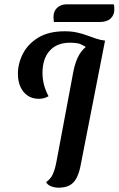

<svg xmlns="http://www.w3.org/2000/svg" viewBox="-20 -848 550 890"><path d="M251 22Q232 22 215.5 15Q199 8 194 -4Q206 -12 215 -24Q224 -36 230.5 -54.5Q237 -73 242 -100L320 -516Q329 -563 347 -594Q365 -625 394.5 -641.5Q424 -658 467 -660L353 -78Q346 -43 333.5 -20.5Q321 2 301 12Q281 22 251 22ZM160 -390Q130 -390 108.5 -404.5Q87 -419 75 -445Q63 -471 63 -506Q63 -554 86.5 -599.5Q110 -645 158 -674Q206 -703 280 -703Q311 -703 336.5 -697.5Q362 -692 384.5 -683.5Q407 -675 427 -668.5Q447 -662 466 -660L377 -629L375 -632Q369 -636 354 -643Q339 -650 304 -650Q244 -650 210.5 -613Q177 -576 177 -510Q177 -482 184 -455Q191 -428 205 -402Q195 -396 183.5 -393Q172 -390 160 -390ZM230 -746Q229 -752 228.5 -758.5Q228 -765 228 -770Q228 -796 245 -812Q262 -828 290 -828H507Q509 -823 509.5 -816.5Q510 -810 510 -804Q510 -778 492.5 -762Q475 -746 442 -746Z"/></svg>

Font: Sansita Swashed Light
Style: Regular
Weight: 400
Version: Version 1.003